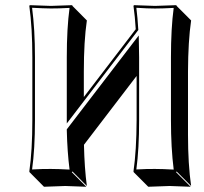

<svg xmlns="http://www.w3.org/2000/svg" viewBox="-20 -668 796 748"><path d="M106 -444.8Q106 -559.6 94.2 -645L96.2 -647.9Q97.7 -647.9 178.2 -645Q178.2 -645 261.2 -647.9L262.2 -645L318.4 -588.4Q306.6 -507.8 306.6 -388.7V-290L508.8 -554.2Q505.9 -604 500 -645L502 -647.9Q503.4 -647.9 584 -645Q584 -645 667 -647.9L668 -645L724.6 -588.4Q712.9 -508.3 712.4 -388.7V-143.6Q712.4 -28.8 724.6 56.6L668 0L666 2.9L722.7 59.6Q721.2 59.6 640.6 56.6Q640.6 56.6 557.6 59.6L501 2.9L500 0Q511.7 -81.5 512.2 -200.2V-372.1L307.1 -104Q309.1 -12.2 318.4 56.6L262.2 0L259.8 2.9L316.4 59.6Q314.9 59.6 234.4 56.6Q234.4 56.6 151.4 59.6L95.2 2.9L94.2 0Q106 -81.5 106 -200.2ZM116.2 -444.8V-200.2Q116.2 -87.4 105 -7.8Q149.4 -10.3 178.2 -9.8Q207 -9.8 251 -7.3Q242.2 -75.7 240.2 -160.6V-164.1L520.5 -529.8L521 -501.5Q522 -471.7 522 -444.8V-200.2Q522 -87.4 511.2 -7.8Q555.7 -10.3 584 -9.8Q612.3 -9.8 656.7 -7.3Q646 -91.8 646 -200.2V-444.8Q646 -558.1 656.7 -637.2Q611.8 -634.8 584 -634.8Q555.7 -634.8 511.2 -637.7Q516.1 -598.6 518.6 -554.7L519 -551.3L240.2 -187V-444.8Q240.2 -558.1 251 -637.2Q206.5 -634.8 178 -635Q149.4 -635.3 105 -637.7Q116.2 -552.7 116.2 -444.8Z"/></svg>

Font: Linux Biolinum Shadow O
Style: Bold
Weight: 700
Designer: Philipp H. Poll
Foundry: Philipp H. Poll
Version: Version 0.9.2